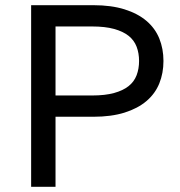

<svg xmlns="http://www.w3.org/2000/svg" viewBox="-20 -720 695 740"><path d="M100 0V-700H340Q409 -700 460 -684Q511 -668 544.5 -639.5Q578 -611 594 -571.5Q610 -532 610 -485Q610 -438 594 -398.5Q578 -359 544.5 -330.5Q511 -302 460 -286Q409 -270 340 -270H194V0ZM194 -352H335Q385 -352 419.5 -361.5Q454 -371 475.5 -388Q497 -405 506.5 -430Q516 -455 516 -485Q516 -515 506.5 -540Q497 -565 475.5 -582Q454 -599 419.5 -608.5Q385 -618 335 -618H194Z"/></svg>

Font: Golos Text VF
Style: Regular
Weight: 400
Designer: A.Korolkova, Vitaly Kuzmin
Foundry: ParaType Ltd
Version: Version 2.003